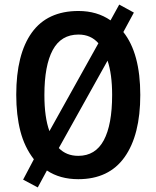

<svg xmlns="http://www.w3.org/2000/svg" viewBox="-20 -773 683 839"><path d="M593 -358Q593 -183 524.5 -86.5Q456 10 322 10Q242 10 185 -28L145 46L81 12L128 -77Q87 -130 69 -200Q51 -270 51 -359Q51 -536 119 -630.5Q187 -725 323 -725Q404 -725 463 -684L501 -753L565 -718L519 -633Q593 -540 593 -358ZM174 -358Q174 -260 196 -200L410 -584Q377 -622 323 -622Q247 -622 210.5 -554.5Q174 -487 174 -358ZM470 -358Q470 -449 450 -508L237 -126Q270 -92 322 -92Q397 -92 433.5 -160Q470 -228 470 -358Z"/></svg>

Font: Noto Sans Gujarati Condensed SemiBold
Style: Regular
Weight: 600
Width: 3
Designer: Jelle Bosma - Monotype Design Team, Universal Thirst
Foundry: Monotype Imaging Inc.
Version: Version 2.106; ttfautohint (v1.8.4.7-5d5b)